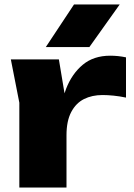

<svg xmlns="http://www.w3.org/2000/svg" viewBox="-20 -837 597 857"><path d="M242.8 -571.8 276.8 -367.8V0H66.3V-378.5L28.4 -571.8ZM437.6 -412.8Q390.7 -412.8 354.8 -394.8Q319 -376.8 297.9 -336.9Q276.8 -297 276.8 -233.3L237.1 -282.6Q249.2 -374.1 275.1 -440.8Q301 -507.6 349.5 -548Q397.9 -588.4 472.2 -588.4Q488.9 -588.4 507 -586.6Q525.1 -584.7 542.4 -581V-401.4Q513.9 -407.4 486.9 -410.1Q459.9 -412.8 437.6 -412.8ZM514.4 -817.2 379 -627H184.5L310.4 -817.2Z"/></svg>

Font: Unbounded Variable
Style: Regular
Weight: 400
Designer: Luke Prowse, Jean-Baptiste Morizot, Fátima Lázaro, Florian Runge
Foundry: NaN
Version: Version 1.600;FEAKit 1.0